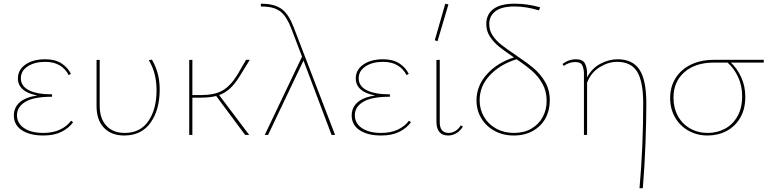

<svg xmlns="http://www.w3.org/2000/svg" viewBox="-20 -731 4177 1040"><path d="M376 -69Q353 -37 313 -17Q273 3 215 3Q142 3 98.5 -25.5Q55 -54 55 -106Q55 -148 86 -176Q117 -204 182 -214Q131 -223 104 -246.5Q77 -270 77 -306Q77 -353 118 -381.5Q159 -410 225 -410Q278 -410 312.5 -388Q347 -366 364 -331L352 -324Q336 -357 304 -376.5Q272 -396 225 -396Q167 -396 130 -371.5Q93 -347 93 -307Q93 -264 137 -242Q181 -220 262 -220V-207Q163 -207 117.5 -179.5Q72 -152 72 -107Q72 -63 110.5 -37Q149 -11 215 -11Q267 -11 305 -29Q343 -47 365 -77Z M503 -156V-406L520 -407V-159Q520 -89 556 -50Q592 -11 656 -11Q740 -11 784 -75.5Q828 -140 828 -242Q828 -336 786 -405L803 -408Q824 -371 834.5 -332Q845 -293 845 -246Q845 -136 795.5 -66.5Q746 3 653 3Q583 3 543 -39Q503 -81 503 -156Z M1167 -216 1330 0H1308L1151 -211Q1115 -202 1066 -202H1022V0H1005V-406L1022 -407V-216H1068Q1141 -216 1184 -240Q1227 -264 1264 -323L1313 -407H1333L1277 -316Q1252 -276 1226 -252Q1200 -228 1167 -216Z M1776 0 1624 -403 1432 0H1414L1616 -424L1558 -576Q1533 -641 1501.5 -666.5Q1470 -692 1418 -695L1393 -696V-711L1419 -710Q1476 -706 1510.5 -678.5Q1545 -651 1571 -583L1795 0Z M2206 -69Q2183 -37 2143 -17Q2103 3 2045 3Q1972 3 1928.5 -25.5Q1885 -54 1885 -106Q1885 -148 1916 -176Q1947 -204 2012 -214Q1961 -223 1934 -246.5Q1907 -270 1907 -306Q1907 -353 1948 -381.5Q1989 -410 2055 -410Q2108 -410 2142.5 -388Q2177 -366 2194 -331L2182 -324Q2166 -357 2134 -376.5Q2102 -396 2055 -396Q1997 -396 1960 -371.5Q1923 -347 1923 -307Q1923 -264 1967 -242Q2011 -220 2092 -220V-207Q1993 -207 1947.5 -179.5Q1902 -152 1902 -107Q1902 -63 1940.5 -37Q1979 -11 2045 -11Q2097 -11 2135 -29Q2173 -47 2195 -77Z M2344 -73V-406L2362 -407V-74Q2360 -11 2411 -11Q2429 -11 2446.5 -21.5Q2464 -32 2476 -52L2487 -45Q2474 -23 2452.5 -10Q2431 3 2408 3Q2344 3 2344 -73ZM2335 -513 2392 -711 2409 -707 2350 -508Z M2773 -433Q2834 -392 2870 -362Q2906 -332 2932 -288.5Q2958 -245 2958 -187Q2958 -133 2934.5 -90Q2911 -47 2866.5 -22Q2822 3 2763 3Q2705 3 2659 -22Q2613 -47 2587 -90.5Q2561 -134 2561 -187Q2561 -266 2617 -328.5Q2673 -391 2764 -420Q2712 -455 2683 -478.5Q2654 -502 2634 -532.5Q2614 -563 2614 -601Q2614 -653 2652.5 -682Q2691 -711 2768 -711Q2838 -711 2906 -691L2899 -675Q2829 -696 2767 -696Q2697 -696 2663.5 -670Q2630 -644 2630 -601Q2630 -566 2649 -538Q2668 -510 2696 -488Q2724 -466 2773 -433ZM2941 -185Q2941 -236 2919 -276Q2897 -316 2863 -346Q2829 -376 2778 -410Q2690 -383 2634 -324Q2578 -265 2578 -188Q2578 -139 2601.5 -98.5Q2625 -58 2667.5 -34.5Q2710 -11 2764 -11Q2818 -11 2858 -34Q2898 -57 2919.5 -96.5Q2941 -136 2941 -185Z M3481 -171Q3481 -82 3476.5 42.5Q3472 167 3462 288L3444 289Q3464 65 3464 -170Q3464 -290 3431 -343Q3398 -396 3322 -396Q3275 -396 3228 -367Q3181 -338 3160 -283V0H3143V-332Q3143 -357 3134.5 -376Q3126 -395 3095 -395Q3080 -395 3063.5 -389.5Q3047 -384 3034 -374L3027 -384Q3041 -396 3060.5 -403Q3080 -410 3099 -410Q3137 -410 3148.5 -387Q3160 -364 3160 -334V-312Q3186 -361 3232 -385.5Q3278 -410 3325 -410Q3407 -410 3444 -353.5Q3481 -297 3481 -171Z M4117 -392H3939Q3973 -360 3995 -312.5Q4017 -265 4017 -206Q4017 -140 3989.5 -93Q3962 -46 3915.5 -21.5Q3869 3 3813 3Q3755 3 3708.5 -23.5Q3662 -50 3636 -96Q3610 -142 3610 -200Q3610 -261 3639.5 -308Q3669 -355 3722.5 -381Q3776 -407 3848 -407H4117ZM3921 -392H3847Q3746 -392 3687 -340Q3628 -288 3628 -202Q3628 -147 3651.5 -103.5Q3675 -60 3717.5 -35.5Q3760 -11 3814 -11Q3864 -11 3906.5 -33.5Q3949 -56 3974.5 -101Q4000 -146 4000 -209Q4000 -267 3978 -314Q3956 -361 3921 -392Z"/></svg>

Font: Ysabeau Thin
Style: Regular
Weight: 200
Designer: Christian Thalmann (Catharsis Fonts)
Version: Version 0.003